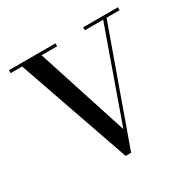

<svg xmlns="http://www.w3.org/2000/svg" viewBox="-166 -922 1114 1107"><g transform="rotate(-30 391.0 -368.0)"><path d="M753.5 -750V-730.5H666.5L400 14.5H363.5L104.5 -730.5H28V-750H337.5V-730.5H234L429.5 -126.5L644 -730.5H522.5V-750Z"/></g></svg>

Font: Bodoni Moda Medium
Style: Regular
Weight: 500
Designer: Owen Earl
Foundry: indestructible type
Version: Version 2.005